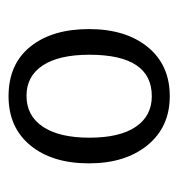

<svg xmlns="http://www.w3.org/2000/svg" viewBox="-4 -798 417 449"><g transform="rotate(90 204.5 -573.5)"><path d="M302 -574Q302 -645 276.5 -682.5Q251 -720 205 -720Q108 -720 108 -574Q108 -503 133 -465Q158 -427 204 -427Q251 -427 276.5 -465.5Q302 -504 302 -574ZM362 -573Q362 -487 320 -436Q278 -385 205 -385Q130 -385 89 -436Q48 -487 48 -573Q48 -659 90 -710.5Q132 -762 205 -762Q277 -762 319.5 -710Q362 -658 362 -573Z"/></g></svg>

Font: Arsenal
Style: Regular
Weight: 400
Designer: Andrij Shevchenko
Foundry: Stairsfor.com
Version: Version 1.000